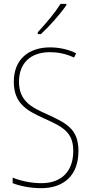

<svg xmlns="http://www.w3.org/2000/svg" viewBox="-20 -971 475 1001"><path d="M326 -944V-951H296C264 -901 222 -852 177 -803V-793H193C236 -832 293 -896 326 -944ZM389 -184C389 -299 326 -329 224 -376C145 -411 79 -444 79 -545C79 -644 142 -699 240 -699C275 -699 320 -693 366 -671L377 -693C341 -712 291 -724 241 -724C131 -724 52 -663 52 -545C52 -429 123 -393 211 -353C310 -309 362 -280 362 -184C362 -77 300 -16 196 -16C142 -16 87 -28 46 -45V-16C88 0 141 10 195 10C313 10 389 -57 389 -184Z"/></svg>

Font: Noto Sans Kannada Condensed Thin
Style: Regular
Weight: 100
Width: 3
Designer: Jelle Bosma - Monotype Design Team
Foundry: Monotype Imaging Inc.
Version: Version 2.005